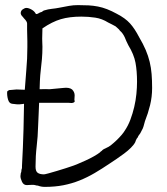

<svg xmlns="http://www.w3.org/2000/svg" viewBox="-20 -723 655 751"><path d="M371 -127 372 -128Q373 -129 373 -130H375L376 -132H377Q381 -137 386.5 -140Q392 -143 397 -145Q405 -148 415 -156Q425 -164 435.5 -174Q446 -184 455 -194.5Q464 -205 468 -212Q481 -231 490 -255Q499 -279 505 -304.5Q511 -330 513.5 -355.5Q516 -381 516 -403Q516 -445 510 -477.5Q504 -510 482 -546Q477 -555 474 -562.5Q471 -570 468 -577Q460 -594 449 -603Q446 -608 441.5 -611.5Q437 -615 432 -620Q424 -624 417 -628Q410 -632 403 -635Q379 -650 352.5 -654Q326 -658 298 -658Q252 -658 218 -648Q184 -638 146 -612Q145 -593 145 -572Q145 -562 145.5 -554Q146 -546 146 -540Q146 -515 144 -492Q142 -469 139.5 -449Q137 -429 136 -405Q135 -390 135 -374Q160 -375 174 -374L227 -379Q251 -382 262 -373Q272 -363 272 -350L271 -332Q276 -322 261 -320L246 -321H146Q139 -321 133 -321L131 -273Q130 -251 129 -228Q128 -189 123.5 -151Q119 -113 119 -71Q119 -53 127.5 -47Q136 -41 152 -41Q155 -41 170 -45Q185 -49 203 -54.5Q221 -60 237 -65Q253 -70 258 -72Q268 -75 283.5 -81.5Q299 -88 315.5 -95.5Q332 -103 347 -111.5Q362 -120 371 -127ZM64 -59Q66 -64 66 -67.5Q66 -71 66 -74Q70 -145 72 -218Q73 -268 74 -317Q69 -316 67 -316Q53 -314 46 -315Q45 -315 28 -317Q16 -318 11.5 -333.5Q7 -349 8 -364V-365Q15 -372 21 -371L44 -373H46L74 -372Q75 -372 77 -372Q80 -411 83 -450Q87 -493 87 -538V-562L86 -607V-631Q86 -639 74 -651L70 -656Q69 -657 68.5 -658Q68 -659 66 -660Q61 -667 61 -671Q61 -681 69 -686.5Q77 -692 83 -692Q92 -692 103.5 -685.5Q115 -679 120 -669L122 -668Q127 -668 136 -674L145 -677Q147 -680 149 -680.5Q151 -681 152 -682Q168 -687 183 -688.5Q198 -690 213 -693Q233 -697 250 -700Q267 -703 285 -703Q308 -703 326.5 -702Q345 -701 363 -697.5Q381 -694 399 -687Q417 -680 437 -669Q470 -652 488.5 -631.5Q507 -611 524 -578Q540 -551 550 -527.5Q560 -504 565.5 -481Q571 -458 573 -433.5Q575 -409 575 -379Q575 -344 567 -311.5Q559 -279 547 -249Q544 -238 541.5 -229Q539 -220 534 -212Q530 -202 521 -191Q520 -186 515 -181Q511 -174 509 -167Q504 -157 492 -145Q480 -133 465 -122Q450 -111 435.5 -101Q421 -91 410 -84Q379 -63 350 -46Q321 -29 291 -17Q261 -5 228 1.5Q195 8 155 8Q141 8 128 3Q123 3 117 1Q114 0 111 0Q108 0 106 0Q99 0 94.5 0.5Q90 1 85 1Q72 1 66 -12Q60 -25 60 -34Q60 -36 60.5 -38.5Q61 -41 61 -42V-44Q64 -50 64 -59Z"/></svg>

Font: ToneOZ-Pinyin-Tsuipita-TC
Style: Regular
Weight: 400
Designer: ÂÆ£ÂøóÂáåJeffrey Xuan(jeffreyx@gmail.com, ToneOZ.com) ÈòøÂù§(cjkFonts)
Foundry: ToneOZ
Version: Version 0.24071